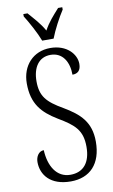

<svg xmlns="http://www.w3.org/2000/svg" viewBox="-102 -983 614 1044"><g transform="rotate(-10 205.5 -460.5)"><path d="M181 -771H244C261 -816 295 -880 320 -918V-931H297C265 -895 236 -864 213 -821C189 -864 159 -895 128 -931H105V-918C129 -880 164 -816 181 -771ZM202 10C308 10 373 -57 373 -180C373 -289 317 -339 231 -390C144 -440 112 -476 112 -558C112 -634 146 -687 212 -687C278 -687 311 -631 311 -560C340 -560 358 -575 358 -612C358 -665 308 -724 217 -724C122 -724 58 -654 58 -556C58 -443 108 -389 190 -339C278 -287 318 -253 318 -161C318 -74 278 -26 206 -26C130 -26 90 -95 86 -183C58 -183 41 -155 41 -125C41 -54 90 10 202 10Z"/></g></svg>

Font: Noto Serif Hebrew ExtraCondensed Light
Style: Regular
Weight: 300
Width: 2
Designer: Monotype Design Team
Foundry: Monotype Imaging Inc.
Version: Version 2.004